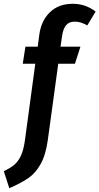

<svg xmlns="http://www.w3.org/2000/svg" viewBox="-88 -775 524 1012"><path d="M239 -584 231 -529H336L307 -439H219L164 -37Q153 42 126 90Q99 138 61 164Q23 190 -39 217L-68 127Q-33 111 -12 93Q9 75 23 44Q37 13 44 -40L98 -439H32L46 -529H111L119 -591Q129 -666 175 -710.5Q221 -755 296 -755Q363 -755 416 -714L372 -641Q338 -661 306 -661Q277 -661 261 -643Q245 -625 239 -584Z"/></svg>

Font: Fira Sans Extra Condensed Medium
Style: Italic
Weight: 500
Width: 3
Italic angle: -8°
Designer: Carrois Corporate & Edenspiekermann AG
Foundry: Carrois Corporate GbR & Edenspiekermann AG
Version: Version 4.203